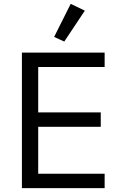

<svg xmlns="http://www.w3.org/2000/svg" viewBox="-20 -969 623 989"><path d="M92.8 0H519V-74.2H176.8V-315.9H499V-390.1H176.8V-624H519V-698.2H92.8ZM311 -754.9 417 -914.1 344.2 -949.2 258.8 -778.8Z"/></svg>

Font: Plexus Sans
Style: Regular
Weight: 400
Version: Version 2.001;PS 002.001;hotconv 1.0.70;makeotf.lib2.5.58329